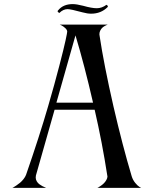

<svg xmlns="http://www.w3.org/2000/svg" viewBox="-20 -908 743 929"><path d="M252.9 -411.1H430.2Q388.7 -592.3 345.2 -736.8ZM451.2 1Q453.1 0 456.5 -1.7Q460 -3.4 468.3 -9.3Q476.6 -15.1 482.9 -21.5Q489.3 -27.8 494.6 -37.1Q500 -46.4 500 -55.2Q500 -55.7 499.5 -56.9Q499 -58.1 499 -59.1Q474.6 -217.8 438 -377H244.1L153.8 -59.1Q152.8 -56.2 152.8 -48.8Q152.8 -39.1 158 -30.5Q163.1 -22 170.4 -16.6Q177.7 -11.2 185.1 -7.3Q192.4 -3.4 197.8 -1.5Q203.1 0.5 203.1 1H40Q42 0 45.7 -2Q49.3 -3.9 59.1 -10.5Q68.8 -17.1 77.1 -23.9Q85.4 -30.8 93.8 -41.3Q102.1 -51.8 106 -62Q170.9 -249 212.9 -394Q244.1 -501 266.8 -588.9Q289.6 -676.8 297.4 -713.4Q305.2 -750 305.2 -754.9Q305.2 -763.2 296.1 -771.7Q287.1 -780.3 278.3 -784.7L269 -789.1H502Q500.5 -788.6 497.6 -787.6Q494.6 -786.6 487.5 -782.7Q480.5 -778.8 475.1 -773.9Q469.7 -769 465.3 -760.5Q460.9 -752 460.9 -742.2Q460.9 -741.2 461.4 -738.8Q461.9 -736.3 461.9 -734.9Q482.4 -597.2 528.8 -394Q572.8 -203.6 617.2 -55.2Q622.6 -37.6 634 -23.4Q645.5 -9.3 654.3 -3.9L663.1 1ZM382.8 -879.9Q424.3 -868.2 448.2 -868.2Q473.1 -868.2 495.1 -884.8Q502 -880.9 502 -877Q502 -875 501 -874Q468.8 -841.8 420.9 -841.8Q402.8 -841.8 379.9 -848.1Q322.3 -863.8 307.1 -863.8Q285.6 -863.8 267.1 -845.2Q258.8 -849.1 258.8 -854Q258.8 -855.5 261.2 -857.9Q285.6 -888.2 332 -888.2Q350.6 -888.2 382.8 -879.9Z"/></svg>

Font: Anticva
Style: Regular
Weight: 400
Version: Version 1.000